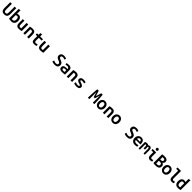

<svg xmlns="http://www.w3.org/2000/svg" viewBox="1742 -5639 10516 10516"><g transform="rotate(45 7000.0 -381.0)"><path d="M279 15Q191 15 140.5 -17Q90 -49 68.5 -108.5Q47 -168 47 -247V-693H172V-257Q172 -195 182.5 -159.5Q193 -124 217 -108.5Q241 -93 280 -93Q320 -93 344 -108Q368 -123 378.5 -159.5Q389 -196 389 -257V-693H513V-247Q513 -168 491.5 -108.5Q470 -49 419 -17Q368 15 279 15Z M831 12Q795 12 758 8.5Q721 5 688.5 -1.5Q656 -8 632 -16V-756L757 -777V-510Q782 -523 810.5 -529.5Q839 -536 870 -536Q939 -536 986.5 -501.5Q1034 -467 1058.5 -405.5Q1083 -344 1083 -262Q1083 -178 1053 -116.5Q1023 -55 966.5 -21.5Q910 12 831 12ZM826 -95Q886 -95 921 -135.5Q956 -176 956 -265Q956 -316 944.5 -352Q933 -388 908.5 -408Q884 -428 847 -428Q822 -428 797 -420Q772 -412 757 -402V-103Q774 -99 793 -97Q812 -95 826 -95Z M1401 12Q1317 12 1271 -19.5Q1225 -51 1207 -106Q1189 -161 1189 -231V-524H1313V-250Q1313 -198 1322 -163.5Q1331 -129 1352.5 -113Q1374 -97 1410 -97Q1429 -97 1449.5 -99Q1470 -101 1483 -103V-524H1608V-17Q1572 -8 1518.5 2Q1465 12 1401 12Z M1754 0V-509Q1794 -520 1847.5 -528Q1901 -536 1958 -536Q2038 -536 2084.5 -507.5Q2131 -479 2151 -426.5Q2171 -374 2171 -299V0H2047V-282Q2047 -336 2037.5 -367.5Q2028 -399 2006.5 -413Q1985 -427 1950 -427Q1933 -427 1914.5 -425Q1896 -423 1877 -421V0Z M2604 12Q2536 12 2492 -5.5Q2448 -23 2427 -69Q2406 -115 2406 -197V-421H2289V-524H2406V-661L2530 -681V-524H2751V-421H2530V-199Q2530 -157 2540 -135Q2550 -113 2569.5 -105Q2589 -97 2617 -97Q2656 -97 2683 -102.5Q2710 -108 2744 -124L2762 -17Q2731 -4 2689 4Q2647 12 2604 12Z M3081 12Q2997 12 2951 -19.5Q2905 -51 2887 -106Q2869 -161 2869 -231V-524H2993V-250Q2993 -198 3002 -163.5Q3011 -129 3032.5 -113Q3054 -97 3090 -97Q3109 -97 3129.5 -99Q3150 -101 3163 -103V-524H3288V-17Q3252 -8 3198.5 2Q3145 12 3081 12Z M4181 15Q4125 15 4084 6Q4043 -3 4015 -15Q3987 -27 3970 -37L4007 -138Q4034 -123 4077 -106.5Q4120 -90 4181 -90Q4228 -90 4255 -102.5Q4282 -115 4294 -136.5Q4306 -158 4306 -185Q4306 -219 4284.5 -241Q4263 -263 4231 -279Q4199 -295 4166 -308Q4134 -320 4101.5 -335Q4069 -350 4042 -372Q4015 -394 3998.5 -427Q3982 -460 3982 -506Q3982 -601 4044 -655Q4106 -709 4213 -709Q4274 -709 4322.5 -694.5Q4371 -680 4401 -663L4364 -566Q4337 -581 4301.5 -592.5Q4266 -604 4220 -604Q4184 -604 4158.5 -594.5Q4133 -585 4119.5 -566Q4106 -547 4106 -519Q4106 -489 4124.5 -469Q4143 -449 4172.5 -434.5Q4202 -420 4233 -407Q4268 -394 4303 -377.5Q4338 -361 4367 -337Q4396 -313 4413 -276Q4430 -239 4430 -185Q4430 -90 4367 -37.5Q4304 15 4181 15Z M4756 12Q4708 12 4667.5 3.5Q4627 -5 4597 -24.5Q4567 -44 4550.5 -77.5Q4534 -111 4534 -159Q4534 -221 4565.5 -256Q4597 -291 4647 -306.5Q4697 -322 4753 -322Q4781 -322 4805.5 -319.5Q4830 -317 4851 -312V-332Q4851 -359 4840.5 -382Q4830 -405 4805 -419Q4780 -433 4737 -433Q4695 -433 4659 -427Q4623 -421 4602 -413L4585 -514Q4608 -523 4654.5 -530.5Q4701 -538 4751 -538Q4835 -538 4883 -512Q4931 -486 4951 -439Q4971 -392 4971 -328V-11Q4940 -4 4882.5 4Q4825 12 4756 12ZM4763 -89Q4788 -89 4811.5 -90.5Q4835 -92 4851 -94V-225Q4837 -227 4816 -229.5Q4795 -232 4776 -232Q4745 -232 4718 -226Q4691 -220 4674 -205.5Q4657 -191 4657 -162Q4657 -123 4686 -106Q4715 -89 4763 -89Z M5114 0V-509Q5154 -520 5207.5 -528Q5261 -536 5318 -536Q5398 -536 5444.5 -507.5Q5491 -479 5511 -426.5Q5531 -374 5531 -299V0H5407V-282Q5407 -336 5397.5 -367.5Q5388 -399 5366.5 -413Q5345 -427 5310 -427Q5293 -427 5274.5 -425Q5256 -423 5237 -421V0Z M5855 12Q5813 12 5778 5.5Q5743 -1 5714.5 -10.5Q5686 -20 5664 -29L5685 -135Q5723 -120 5767.5 -106.5Q5812 -93 5859 -93Q5913 -93 5941.5 -102.5Q5970 -112 5970 -138Q5970 -159 5953.5 -172.5Q5937 -186 5911 -196Q5885 -206 5854 -216Q5824 -225 5792.5 -237Q5761 -249 5735 -267Q5709 -285 5693 -312Q5677 -339 5677 -378Q5677 -422 5700 -458.5Q5723 -495 5772 -516.5Q5821 -538 5898 -538Q5947 -538 5991.5 -530.5Q6036 -523 6068 -510L6048 -403Q6036 -408 6013 -415Q5990 -422 5960.5 -427.5Q5931 -433 5899 -433Q5844 -433 5822 -419.5Q5800 -406 5800 -385Q5800 -368 5815 -355Q5830 -342 5854.5 -332.5Q5879 -323 5908 -313Q5939 -302 5971.5 -289Q6004 -276 6031.5 -257.5Q6059 -239 6075.5 -211.5Q6092 -184 6092 -143Q6092 -98 6069 -63Q6046 -28 5994 -8Q5942 12 5855 12Z M6749 0Q6752 -85 6756 -176Q6760 -267 6765 -357.5Q6770 -448 6776.5 -533.5Q6783 -619 6792 -693H6898Q6911 -654 6928 -599Q6945 -544 6963.5 -485.5Q6982 -427 6999 -375Q7018 -432 7036 -490Q7054 -548 7071.5 -601Q7089 -654 7102 -693H7208Q7220 -576 7228.5 -462.5Q7237 -349 7242.5 -235Q7248 -121 7251 0H7136Q7136 -87 7136 -179Q7136 -271 7136.5 -365Q7137 -459 7136 -551L7047 -250H6952L6864 -551Q6865 -460 6864.5 -365.5Q6864 -271 6864 -179Q6864 -87 6864 0Z M7560 14Q7488 14 7433 -21Q7378 -56 7347 -118.5Q7316 -181 7316 -263Q7316 -346 7347.5 -407.5Q7379 -469 7434.5 -503.5Q7490 -538 7560 -538Q7633 -538 7688 -503.5Q7743 -469 7774 -407.5Q7805 -346 7805 -263Q7805 -181 7774 -118.5Q7743 -56 7688.5 -21Q7634 14 7560 14ZM7559 -95Q7597 -95 7623.5 -116Q7650 -137 7664 -174.5Q7678 -212 7678 -262Q7678 -312 7664.5 -350Q7651 -388 7625 -408.5Q7599 -429 7560 -429Q7523 -429 7496.5 -408.5Q7470 -388 7456 -350Q7442 -312 7442 -262Q7442 -212 7455.5 -174.5Q7469 -137 7495 -116Q7521 -95 7559 -95Z M7914 0V-509Q7954 -520 8007.5 -528Q8061 -536 8118 -536Q8198 -536 8244.5 -507.5Q8291 -479 8311 -426.5Q8331 -374 8331 -299V0H8207V-282Q8207 -336 8197.5 -367.5Q8188 -399 8166.5 -413Q8145 -427 8110 -427Q8093 -427 8074.5 -425Q8056 -423 8037 -421V0Z M8680 14Q8608 14 8553 -21Q8498 -56 8467 -118.5Q8436 -181 8436 -263Q8436 -346 8467.5 -407.5Q8499 -469 8554.5 -503.5Q8610 -538 8680 -538Q8753 -538 8808 -503.5Q8863 -469 8894 -407.5Q8925 -346 8925 -263Q8925 -181 8894 -118.5Q8863 -56 8808.5 -21Q8754 14 8680 14ZM8679 -95Q8717 -95 8743.5 -116Q8770 -137 8784 -174.5Q8798 -212 8798 -262Q8798 -312 8784.5 -350Q8771 -388 8745 -408.5Q8719 -429 8680 -429Q8643 -429 8616.5 -408.5Q8590 -388 8576 -350Q8562 -312 8562 -262Q8562 -212 8575.5 -174.5Q8589 -137 8615 -116Q8641 -95 8679 -95Z M9781 15Q9725 15 9684 6Q9643 -3 9615 -15Q9587 -27 9570 -37L9607 -138Q9634 -123 9677 -106.5Q9720 -90 9781 -90Q9828 -90 9855 -102.5Q9882 -115 9894 -136.5Q9906 -158 9906 -185Q9906 -219 9884.5 -241Q9863 -263 9831 -279Q9799 -295 9766 -308Q9734 -320 9701.5 -335Q9669 -350 9642 -372Q9615 -394 9598.5 -427Q9582 -460 9582 -506Q9582 -601 9644 -655Q9706 -709 9813 -709Q9874 -709 9922.5 -694.5Q9971 -680 10001 -663L9964 -566Q9937 -581 9901.5 -592.5Q9866 -604 9820 -604Q9784 -604 9758.5 -594.5Q9733 -585 9719.5 -566Q9706 -547 9706 -519Q9706 -489 9724.5 -469Q9743 -449 9772.5 -434.5Q9802 -420 9833 -407Q9868 -394 9903 -377.5Q9938 -361 9967 -337Q9996 -313 10013 -276Q10030 -239 10030 -185Q10030 -90 9967 -37.5Q9904 15 9781 15Z M10401 12Q10312 12 10248.5 -20Q10185 -52 10151.5 -112.5Q10118 -173 10118 -259Q10118 -329 10138.5 -381Q10159 -433 10194.5 -468Q10230 -503 10274 -520.5Q10318 -538 10365 -538Q10441 -538 10492.5 -507.5Q10544 -477 10571 -417.5Q10598 -358 10598 -269Q10598 -258 10597.5 -245Q10597 -232 10596 -223H10245Q10247 -163 10291 -130Q10335 -97 10408 -97Q10451 -97 10488.5 -105.5Q10526 -114 10549 -122L10566 -17Q10536 -5 10494.5 3.5Q10453 12 10401 12ZM10246 -313H10476Q10476 -346 10464.5 -373Q10453 -400 10428.5 -416.5Q10404 -433 10367 -433Q10329 -433 10303.5 -416Q10278 -399 10264 -371.5Q10250 -344 10246 -313Z M10676 0V-506Q10717 -519 10756.5 -525.5Q10796 -532 10827 -532Q10858 -532 10882.5 -524Q10907 -516 10925 -498Q10945 -512 10971 -522Q10997 -532 11024 -532Q11076 -532 11107 -509.5Q11138 -487 11152 -443Q11166 -399 11166 -331V0H11062V-336Q11062 -374 11055 -394Q11048 -414 11036.5 -421.5Q11025 -429 11011 -429Q11000 -429 10987 -426Q10974 -423 10965 -415Q10969 -396 10971 -373.5Q10973 -351 10973 -325V-200H10869V-336Q10869 -385 10858 -407Q10847 -429 10819 -429Q10811 -429 10801 -427.5Q10791 -426 10780 -423V0Z M11576 12Q11506 12 11466 -14.5Q11426 -41 11409.5 -91Q11393 -141 11393 -213V-421H11246V-524H11517V-200Q11517 -163 11525.5 -140.5Q11534 -118 11551.5 -107.5Q11569 -97 11596 -97Q11618 -97 11645 -102.5Q11672 -108 11701 -122L11717 -21Q11695 -10 11671.5 -2.5Q11648 5 11623.5 8.5Q11599 12 11576 12ZM11436 -603Q11403 -603 11378.5 -626Q11354 -649 11354 -687Q11354 -726 11378.5 -748.5Q11403 -771 11436 -771Q11470 -771 11494.5 -748.5Q11519 -726 11519 -687Q11519 -649 11494.5 -626Q11470 -603 11436 -603Z M12006 8Q11978 8 11946 6Q11914 4 11882 -0.5Q11850 -5 11820 -11V-684Q11846 -689 11876 -692.5Q11906 -696 11937 -698.5Q11968 -701 11996 -701Q12067 -701 12115.5 -687Q12164 -673 12192.5 -648Q12221 -623 12234 -590Q12247 -557 12247 -519Q12247 -487 12235.5 -458Q12224 -429 12203 -406.5Q12182 -384 12154 -371Q12199 -356 12226.5 -331Q12254 -306 12266.5 -274.5Q12279 -243 12279 -207Q12279 -128 12244.5 -81Q12210 -34 12149 -13Q12088 8 12006 8ZM12015 -99Q12051 -99 12083.5 -107.5Q12116 -116 12136.5 -140Q12157 -164 12157 -207Q12157 -245 12140 -267Q12123 -289 12093 -299.5Q12063 -310 12024 -310H11944V-103Q11955 -103 11974.5 -101Q11994 -99 12015 -99ZM11944 -413H12004Q12040 -413 12067 -423.5Q12094 -434 12109.5 -454.5Q12125 -475 12125 -506Q12125 -541 12109 -560Q12093 -579 12068 -586Q12043 -593 12013 -593Q11994 -593 11975.5 -592Q11957 -591 11944 -589Z M12600 14Q12528 14 12473 -21Q12418 -56 12387 -118.5Q12356 -181 12356 -263Q12356 -346 12387.5 -407.5Q12419 -469 12474.5 -503.5Q12530 -538 12600 -538Q12673 -538 12728 -503.5Q12783 -469 12814 -407.5Q12845 -346 12845 -263Q12845 -181 12814 -118.5Q12783 -56 12728.5 -21Q12674 14 12600 14ZM12599 -95Q12637 -95 12663.5 -116Q12690 -137 12704 -174.5Q12718 -212 12718 -262Q12718 -312 12704.5 -350Q12691 -388 12665 -408.5Q12639 -429 12600 -429Q12563 -429 12536.5 -408.5Q12510 -388 12496 -350Q12482 -312 12482 -262Q12482 -212 12495.5 -174.5Q12509 -137 12535 -116Q12561 -95 12599 -95Z M13251 12Q13187 12 13148 -13Q13109 -38 13091 -87Q13073 -136 13073 -206V-667H12926V-771H13197V-199Q13197 -159 13207 -137Q13217 -115 13234.5 -106Q13252 -97 13275 -97Q13314 -97 13342 -107Q13370 -117 13381 -122L13397 -21Q13389 -16 13351 -2Q13313 12 13251 12Z M13725 12Q13646 12 13590 -21Q13534 -54 13504.5 -115Q13475 -176 13475 -260Q13475 -344 13500 -406Q13525 -468 13573 -502Q13621 -536 13690 -536Q13722 -536 13750 -528.5Q13778 -521 13797 -510V-756L13921 -777V-16Q13898 -8 13866 -1.5Q13834 5 13798 8.5Q13762 12 13725 12ZM13725 -96Q13747 -96 13765 -98Q13783 -100 13797 -102V-402Q13782 -412 13758.5 -420Q13735 -428 13709 -428Q13672 -428 13648 -408Q13624 -388 13613 -352Q13602 -316 13602 -265Q13602 -188 13633 -142Q13664 -96 13725 -96Z"/></g></svg>

Font: Ubuntu Sans Mono SemiBold
Style: Regular
Weight: 600
Monospace: yes
Designer: Dalton Maag Ltd
Foundry: Dalton Maag Ltd
Version: Version 1.006